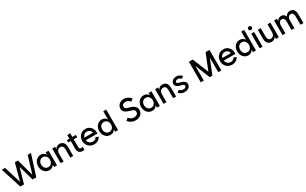

<svg xmlns="http://www.w3.org/2000/svg" viewBox="462 -3218 9135 5724"><g transform="rotate(-30 5029.0 -356.5)"><path d="M21.5 -707H133.8L309.1 -129.9H312.5L469.7 -707H575.2L732.4 -129.9H736.3L911.1 -707H1024.4L797.9 0H669.9L524.4 -508.8H520.5L376 0H248Z M1415 -252Q1415 -301.8 1395.5 -340.6Q1376 -379.4 1341.6 -401.1Q1307.1 -422.9 1263.7 -422.9Q1219.2 -422.9 1184.6 -401.1Q1149.9 -379.4 1130.9 -340.3Q1111.8 -301.3 1112.3 -252Q1111.8 -202.6 1130.9 -163.6Q1149.9 -124.5 1184.6 -102.8Q1219.2 -81.1 1263.7 -81.1Q1307.1 -81.1 1341.6 -102.8Q1376 -124.5 1395.5 -163.3Q1415 -202.1 1415 -252ZM1411.1 0V-76.2H1407.2Q1382.3 -31.7 1342 -9Q1301.8 13.7 1248 13.7Q1179.2 13.7 1124.8 -21Q1070.3 -55.7 1039.8 -116.5Q1009.3 -177.2 1009.8 -252Q1009.3 -326.7 1039.8 -387.5Q1070.3 -448.2 1124.8 -482.9Q1179.2 -517.6 1248 -517.6Q1301.8 -517.6 1341.8 -495.1Q1381.8 -472.7 1406.7 -428.7H1411.1V-503.9H1511.7V0Z M1638.2 -503.9H1738.8V-430.7H1742.2Q1761.7 -471.2 1801.8 -494.4Q1841.8 -517.6 1895 -517.6Q1950.7 -517.6 1990.2 -492.2Q2029.8 -466.8 2050.3 -418.9Q2070.8 -371.1 2070.8 -305.7V0H1970.2V-290Q1969.7 -354.5 1942.6 -388.9Q1915.5 -423.3 1865.7 -422.9Q1831.1 -423.3 1802.2 -406.7Q1773.4 -390.1 1756.1 -356Q1738.8 -321.8 1738.8 -271.5V0H1638.2Z M2144 -503.9H2229V-628.9H2330.6V-503.9H2452.6V-421.9H2330.6V-160.2Q2330.6 -121.1 2347.4 -102.5Q2364.3 -84 2399.9 -84Q2427.7 -84 2452.6 -91.8V2Q2421.9 13.7 2384.3 13.7Q2335.9 13.7 2301 -6.6Q2266.1 -26.9 2247.6 -64.9Q2229 -103 2229 -155.3V-421.9H2144Z M2525.9 -252Q2525.9 -327.1 2559.3 -387.9Q2592.8 -448.7 2651.4 -483.2Q2710 -517.6 2782.7 -517.6Q2855 -517.6 2911.6 -483.2Q2968.3 -448.7 3000 -388.2Q3031.7 -327.6 3031.7 -252Q3031.7 -232.9 3029.8 -217.8H2629.4Q2635.3 -175.3 2657.7 -143.3Q2680.2 -111.3 2715.3 -93.8Q2750.5 -76.2 2793.5 -76.2Q2840.8 -76.2 2874.5 -96.9Q2908.2 -117.7 2926.3 -155.3L3015.1 -119.1Q2984.4 -57.1 2927 -21.7Q2869.6 13.7 2792.5 13.7Q2715.8 13.7 2655 -21Q2594.2 -55.7 2560.1 -116.2Q2525.9 -176.8 2525.9 -252ZM2924.8 -306.6Q2921.9 -340.8 2903.1 -368.4Q2884.3 -396 2853 -411.9Q2821.8 -427.7 2782.7 -427.7Q2726.1 -427.7 2686 -395Q2646 -362.3 2632.8 -306.6Z M3512.7 0V-76.2H3508.8Q3483.9 -31.7 3443.6 -9Q3403.3 13.7 3349.6 13.7Q3280.8 13.7 3226.3 -21Q3171.9 -55.7 3141.4 -116.5Q3110.8 -177.2 3111.3 -252Q3110.8 -326.7 3141.4 -387.5Q3171.9 -448.2 3226.3 -482.9Q3280.8 -517.6 3349.6 -517.6Q3403.3 -517.6 3443.4 -495.1Q3483.4 -472.7 3508.3 -428.7H3512.7V-707H3613.3V0ZM3516.6 -252Q3516.6 -301.8 3497.1 -340.6Q3477.5 -379.4 3443.1 -401.1Q3408.7 -422.9 3365.2 -422.9Q3320.8 -422.9 3286.1 -401.1Q3251.5 -379.4 3232.4 -340.3Q3213.4 -301.3 3213.9 -252Q3213.4 -202.6 3232.4 -163.6Q3251.5 -124.5 3286.1 -102.8Q3320.8 -81.1 3365.2 -81.1Q3408.7 -81.1 3443.1 -102.8Q3477.5 -124.5 3497.1 -163.3Q3516.6 -202.1 3516.6 -252Z M3966.8 -113.3 4045.9 -177.7Q4083 -129.9 4124.5 -108.4Q4166 -86.9 4219.7 -86.9Q4262.7 -86.9 4294.4 -100.6Q4326.2 -114.3 4343.3 -139.9Q4360.4 -165.5 4360.4 -200.2Q4360.4 -229 4347.2 -249.5Q4334 -270 4304 -285.9Q4273.9 -301.8 4221.7 -316.4L4187.5 -326.2Q4087.4 -353 4039.8 -399.7Q3992.2 -446.3 3992.2 -517.6Q3992.2 -575.2 4022 -621.6Q4051.8 -668 4104.2 -694.3Q4156.7 -720.7 4222.7 -720.7Q4293 -720.7 4355 -688.2Q4417 -655.8 4459 -597.7L4378.9 -535.2Q4347.7 -577.6 4307.9 -598.9Q4268.1 -620.1 4221.7 -620.1Q4185.5 -620.1 4157.7 -607.2Q4129.9 -594.2 4114.7 -570.8Q4099.6 -547.4 4099.6 -517.6Q4099.6 -493.7 4110.6 -476.8Q4121.6 -460 4146.5 -447Q4171.4 -434.1 4214.8 -422.9L4249 -413.1Q4325.2 -392.1 4373.3 -362.8Q4421.4 -333.5 4444.3 -293.9Q4467.3 -254.4 4467.8 -201.2Q4467.8 -137.7 4436.3 -88.9Q4404.8 -40 4348.1 -13.2Q4291.5 13.7 4217.8 13.7Q4140.1 13.7 4077.9 -17.8Q4015.6 -49.3 3966.8 -113.3Z M4956.5 -252Q4956.5 -301.8 4937 -340.6Q4917.5 -379.4 4883.1 -401.1Q4848.6 -422.9 4805.2 -422.9Q4760.7 -422.9 4726.1 -401.1Q4691.4 -379.4 4672.4 -340.3Q4653.3 -301.3 4653.8 -252Q4653.3 -202.6 4672.4 -163.6Q4691.4 -124.5 4726.1 -102.8Q4760.7 -81.1 4805.2 -81.1Q4848.6 -81.1 4883.1 -102.8Q4917.5 -124.5 4937 -163.3Q4956.5 -202.1 4956.5 -252ZM4952.6 0V-76.2H4948.7Q4923.8 -31.7 4883.5 -9Q4843.3 13.7 4789.6 13.7Q4720.7 13.7 4666.3 -21Q4611.8 -55.7 4581.3 -116.5Q4550.8 -177.2 4551.3 -252Q4550.8 -326.7 4581.3 -387.5Q4611.8 -448.2 4666.3 -482.9Q4720.7 -517.6 4789.6 -517.6Q4843.3 -517.6 4883.3 -495.1Q4923.3 -472.7 4948.2 -428.7H4952.6V-503.9H5053.2V0Z M5179.7 -503.9H5280.3V-430.7H5283.7Q5303.2 -471.2 5343.3 -494.4Q5383.3 -517.6 5436.5 -517.6Q5492.2 -517.6 5531.7 -492.2Q5571.3 -466.8 5591.8 -418.9Q5612.3 -371.1 5612.3 -305.7V0H5511.7V-290Q5511.2 -354.5 5484.1 -388.9Q5457 -423.3 5407.2 -422.9Q5372.6 -423.3 5343.8 -406.7Q5314.9 -390.1 5297.6 -356Q5280.3 -321.8 5280.3 -271.5V0H5179.7Z M5708.5 -77.1 5778.8 -136.7Q5805.7 -105 5835.9 -90.6Q5866.2 -76.2 5906.7 -76.2Q5955.1 -76.2 5981.4 -94.5Q6007.8 -112.8 6008.3 -145.5Q6007.8 -163.1 5998.8 -175Q5989.7 -187 5968.8 -196.5Q5947.8 -206.1 5909.7 -215.8L5883.3 -221.7Q5803.7 -241.7 5764.9 -276.9Q5726.1 -312 5726.1 -364.3Q5726.1 -407.7 5750.2 -442.9Q5774.4 -478 5817.1 -497.8Q5859.9 -517.6 5912.6 -517.6Q5967.8 -517.6 6016.4 -494.6Q6064.9 -471.7 6098.1 -429.7L6027.8 -371.1Q5981 -427.7 5911.6 -427.7Q5873 -427.7 5849.1 -410.6Q5825.2 -393.6 5824.7 -366.2Q5825.2 -352.1 5832.5 -342.8Q5839.8 -333.5 5857.2 -325.9Q5874.5 -318.4 5905.8 -310.5L5933.1 -303.7Q6023.4 -281.2 6065.4 -243.4Q6107.4 -205.6 6106.9 -146.5Q6106.9 -99.6 6081.8 -63.2Q6056.6 -26.9 6011.2 -6.6Q5965.8 13.7 5906.7 13.7Q5844.7 13.7 5794.7 -9.3Q5744.6 -32.2 5708.5 -77.1Z M6461.4 -707H6594.2L6813 -164.1H6816.9L7035.6 -707H7168.5V0H7064V-495.1H7060.5L6860.8 0H6769L6569.3 -495.1H6565.9V0H6461.4Z M7274.4 -252Q7274.4 -327.1 7307.9 -387.9Q7341.3 -448.7 7399.9 -483.2Q7458.5 -517.6 7531.2 -517.6Q7603.5 -517.6 7660.2 -483.2Q7716.8 -448.7 7748.5 -388.2Q7780.3 -327.6 7780.3 -252Q7780.3 -232.9 7778.3 -217.8H7377.9Q7383.8 -175.3 7406.2 -143.3Q7428.7 -111.3 7463.9 -93.8Q7499 -76.2 7542 -76.2Q7589.4 -76.2 7623 -96.9Q7656.7 -117.7 7674.8 -155.3L7763.7 -119.1Q7732.9 -57.1 7675.5 -21.7Q7618.2 13.7 7541 13.7Q7464.4 13.7 7403.6 -21Q7342.8 -55.7 7308.6 -116.2Q7274.4 -176.8 7274.4 -252ZM7673.3 -306.6Q7670.4 -340.8 7651.6 -368.4Q7632.8 -396 7601.6 -411.9Q7570.3 -427.7 7531.2 -427.7Q7474.6 -427.7 7434.6 -395Q7394.5 -362.3 7381.3 -306.6Z M8261.2 0V-76.2H8257.3Q8232.4 -31.7 8192.1 -9Q8151.9 13.7 8098.1 13.7Q8029.3 13.7 7974.9 -21Q7920.4 -55.7 7889.9 -116.5Q7859.4 -177.2 7859.9 -252Q7859.4 -326.7 7889.9 -387.5Q7920.4 -448.2 7974.9 -482.9Q8029.3 -517.6 8098.1 -517.6Q8151.9 -517.6 8191.9 -495.1Q8231.9 -472.7 8256.8 -428.7H8261.2V-707H8361.8V0ZM8265.1 -252Q8265.1 -301.8 8245.6 -340.6Q8226.1 -379.4 8191.7 -401.1Q8157.2 -422.9 8113.8 -422.9Q8069.3 -422.9 8034.7 -401.1Q8000 -379.4 7981 -340.3Q7961.9 -301.3 7962.4 -252Q7961.9 -202.6 7981 -163.6Q8000 -124.5 8034.7 -102.8Q8069.3 -81.1 8113.8 -81.1Q8157.2 -81.1 8191.7 -102.8Q8226.1 -124.5 8245.6 -163.3Q8265.1 -202.1 8265.1 -252Z M8488.3 -503.9H8588.9V0H8488.3ZM8475.1 -661.1Q8475.1 -689.5 8493.2 -707.8Q8511.2 -726.1 8538.6 -725.6Q8565.9 -726.1 8584.2 -707.8Q8602.5 -689.5 8603 -662.1Q8602.5 -635.3 8584.2 -617.2Q8565.9 -599.1 8538.6 -598.6Q8511.7 -598.6 8493.4 -616.7Q8475.1 -634.8 8475.1 -661.1Z M9148.4 0H9047.9V-73.2H9044.4Q9024.9 -32.7 8984.9 -9.5Q8944.8 13.7 8891.6 13.7Q8835.9 13.7 8796.4 -11.7Q8756.8 -37.1 8736.3 -85Q8715.8 -132.8 8715.8 -198.2V-503.9H8816.4V-213.9Q8816.9 -149.4 8844 -115Q8871.1 -80.6 8920.9 -81.1Q8955.6 -80.6 8984.4 -97.2Q9013.2 -113.8 9030.5 -147.9Q9047.9 -182.1 9047.9 -232.4V-503.9H9148.4Z M9275.4 -503.9H9376V-430.7H9379.4Q9397.9 -471.7 9435.1 -494.6Q9472.2 -517.6 9521.5 -517.6Q9574.7 -517.6 9612.1 -490.7Q9649.4 -463.9 9668 -414.1H9671.4Q9687.5 -462.4 9728 -490Q9768.6 -517.6 9825.2 -517.6Q9878.9 -517.6 9917 -492.2Q9955.1 -466.8 9975.1 -418.9Q9995.1 -371.1 9995.1 -305.7V0H9893.6V-290Q9893.6 -354.5 9869.1 -388.9Q9844.7 -423.3 9799.8 -422.9Q9769 -423.3 9742.9 -406.7Q9716.8 -390.1 9701.2 -356Q9685.5 -321.8 9685.5 -271.5V0H9585V-290Q9584.5 -354.5 9559.8 -388.9Q9535.2 -423.3 9490.2 -422.9Q9459.5 -423.3 9433.3 -406.7Q9407.2 -390.1 9391.6 -356Q9376 -321.8 9376 -271.5V0H9275.4Z"/></g></svg>

Font: Wanted Sans Medium
Style: Regular
Weight: 500
Designer: Original Design by Kil Hyung-jin and Kang Hanbin, Wanted Lab, Inc; Hangeul from Source Han Sans by Jang Soo-young and Ka
Foundry: Wanted Lab, Inc.
Version: Version 1.001